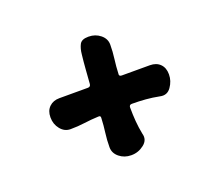

<svg xmlns="http://www.w3.org/2000/svg" viewBox="-83 -585 766 670"><g transform="rotate(-20 300.0 -250.0)"><path d="M258 -420Q260 -441 267.5 -455.5Q275 -470 300 -470H301Q326 -470 344.5 -455Q363 -440 363 -418Q363 -392 359.5 -365.5Q356 -339 355 -313Q353 -303 364 -303Q390 -303 416 -303Q442 -303 468 -303Q492 -303 506 -289Q520 -275 520 -251V-250Q520 -226 505 -204.5Q490 -183 464 -189Q439 -194 414 -196Q389 -198 363 -198Q353 -198 353 -188Q353 -162 355 -137Q357 -112 362 -87Q369 -63 348 -46.5Q327 -30 301 -30H300Q275 -30 256.5 -45Q238 -60 238 -82Q238 -109 241.5 -135Q245 -161 246 -186Q248 -198 236 -196Q211 -195 185 -191.5Q159 -188 132 -188Q110 -188 95 -206.5Q80 -225 80 -250V-251Q80 -275 94.5 -289Q109 -303 132 -303Q159 -303 185.5 -303Q212 -303 238 -303Q248 -303 249 -313Q251 -340 253 -367Q255 -394 258 -420Z"/></g></svg>

Font: Winky Sans ExtraBold
Style: Regular
Weight: 800
Designer: Simon Atzbach
Foundry: typofactur
Version: Version 1.205